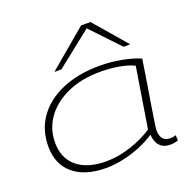

<svg xmlns="http://www.w3.org/2000/svg" viewBox="-138 -928 1077 1077"><g transform="rotate(-20 400.0 -390.0)"><path d="M697 10Q660 10 637.5 -14Q615 -38 613 -81Q573 -54 523 -33.5Q473 -13 419.5 -1.5Q366 10 317 10Q193 10 122.5 -48.5Q52 -107 52 -214Q52 -314 105 -387.5Q158 -461 254 -501.5Q350 -542 477 -542Q542 -542 606 -530Q670 -518 716 -498Q706 -431 694.5 -361.5Q683 -292 673.5 -233Q664 -174 658.5 -136.5Q653 -99 653 -96Q653 -24 710 -24Q730 -24 745 -30L747 2Q725 10 697 10ZM610 -113 668 -473Q630 -491 578.5 -500Q527 -509 467 -509Q358 -509 274 -472Q190 -435 142.5 -370Q95 -305 95 -221Q95 -128 157 -76.5Q219 -25 331 -25Q401 -25 476.5 -49.5Q552 -74 610 -113ZM227 -596 457 -790H513L680 -596H640L481 -764L269 -596Z"/></g></svg>

Font: Georama ExtraExtended ExtraLight
Style: Italic
Weight: 200
Width: 8
Italic angle: -9°
Designer: Jean-Baptiste Levee
Foundry: Production Type
Version: Version 1.000